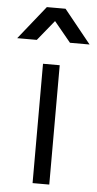

<svg xmlns="http://www.w3.org/2000/svg" viewBox="-118 -824 436 859"><g transform="rotate(5 99.5 -395.0)"><path d="M62 0H137V-536H62ZM-63 -640H25L99 -731L174 -640H262L141 -790H57Z"/></g></svg>

Font: Mluvka
Style: Regular
Weight: 400
Designer: Modified by Jiří Krblich, Original typeface by Gumpita Rahayu
Foundry: Gumpita Rahayu & Jiří Krblich
Version: Version 2.000;Glyphs 3.1.1 (3134)